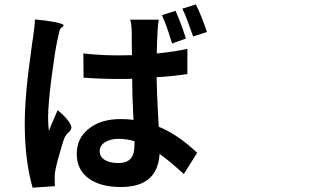

<svg xmlns="http://www.w3.org/2000/svg" viewBox="-20 -824 1540 883"><path d="M129.9 39.1Q93.8 -86.9 93.8 -256.8Q93.8 -344.7 108.4 -476.6Q116.2 -536.1 127.9 -626Q129.9 -638.7 130.9 -643.6Q139.6 -702.1 140.6 -734.4Q189.5 -730.5 231.4 -722.7Q274.4 -713.9 272.5 -707Q271.5 -702.1 265.6 -699.2Q256.8 -694.3 253.9 -682.6Q246.1 -649.4 244.1 -640.6Q232.4 -585.9 217.8 -473.6Q201.2 -345.7 201.2 -282.2Q201.2 -248 205.1 -221.7Q211.9 -242.2 229.5 -281.2Q240.2 -305.7 245.1 -317.4Q271.5 -295.9 289.1 -274.4Q311.5 -247.1 307.6 -233.4Q304.7 -222.7 294.9 -214.8Q279.3 -202.1 270.5 -173.8Q245.1 -90.8 236.3 -49.8Q231.4 -28.3 231.4 -6.8Q231.4 19.5 232.4 32.2ZM536.1 36.1Q441.4 36.1 387.2 -3.9Q333 -43.9 333 -116.2Q333 -188.5 387.7 -231.4Q442.4 -276.4 535.2 -276.4Q569.3 -276.4 593.8 -272.5Q587.9 -387.7 587.9 -461.9Q576.2 -461.9 554.7 -460.9Q533.2 -460.9 523.4 -460.9Q445.3 -460.9 364.3 -466.8L363.3 -578.1Q442.4 -569.3 523.4 -569.3Q565.4 -569.3 586.9 -570.3Q586.9 -597.7 585.9 -641.6Q585.9 -665 585.9 -672.9Q585.9 -703.1 579.1 -733.4H710Q706.1 -708 704.1 -674.8Q704.1 -672.9 704.1 -668Q701.2 -615.2 701.2 -578.1Q782.2 -585.9 841.8 -599.6V-483.4Q778.3 -473.6 700.2 -468.8Q701.2 -403.3 707 -294.9Q709 -258.8 710 -241.2Q798.8 -205.1 886.7 -121.1L825.2 -23.4Q765.6 -79.1 713.9 -116.2Q705.1 36.1 536.1 36.1ZM524.4 -74.2Q563.5 -74.2 582 -95.7Q598.6 -116.2 598.6 -159.2V-174.8Q560.5 -185.5 526.4 -185.5Q487.3 -185.5 462.9 -169.9Q438.5 -154.3 438.5 -128.9Q438.5 -102.5 462.9 -87.9Q486.3 -74.2 524.4 -74.2ZM771.5 -624Q768.6 -632.8 762.7 -651.4Q754.9 -677.7 750 -690.4Q737.3 -727.5 724.6 -753.9L787.1 -774.4Q814.5 -712.9 835 -646.5ZM868.2 -656.2Q855.5 -693.4 844.7 -721.7Q832 -757.8 818.4 -784.2L880.9 -803.7Q908.2 -748 931.6 -676.8Z"/></svg>

Font: Bpmf GenSeki Gothic B
Style: B
Weight: 700
Foundry: But Ko
Version: Version 1.320